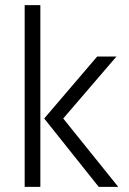

<svg xmlns="http://www.w3.org/2000/svg" viewBox="-20 -727 502 747"><path d="M76 0H137V-707H76ZM226 -266 433 -507H358L152 -266L364 0H440Z"/></svg>

Font: Hind Light
Style: Regular
Weight: 300
Designer: Manushi Parikh, Satya Rajpurohit
Foundry: Indian Type Foundry
Version: Version 1.201;PS 1.0;hotconv 1.0.78;makeotf.lib2.5.61930; tt